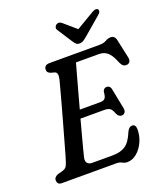

<svg xmlns="http://www.w3.org/2000/svg" viewBox="-164 -1020 994 1148"><g transform="rotate(-20 333.5 -446.0)"><path d="M382.5 0H36.5Q19.5 0 13 -8Q6.5 -16 6.5 -27.5Q6.5 -39 13.8 -46.8Q21 -54.5 32 -58.5L60.5 -66Q76 -70 85 -79Q94 -88 100.5 -109Q104 -118.5 113.5 -151.5Q123 -184.5 136.2 -232Q149.5 -279.5 164.5 -332.8Q179.5 -386 193.5 -437Q207.5 -488 218.2 -528Q229 -568 234 -587.5Q244 -630 222 -636.5L198.5 -643Q189.5 -646 183 -652.2Q176.5 -658.5 176.5 -669Q176.5 -700 212 -700H531.5Q556 -700 573.2 -710Q590.5 -720 607.5 -720Q634.5 -720 640.5 -686L665.5 -570.5Q669 -553 662.2 -543Q655.5 -533 643.5 -532Q629 -530 619 -538.5Q609 -547 600.5 -569Q581.5 -615 559.8 -632.2Q538 -649.5 507.5 -649.5H361.5Q354 -622.5 342 -579Q330 -535.5 315.5 -483Q301 -430.5 286.5 -376.5H418Q437.5 -376.5 446.8 -386.5Q456 -396.5 458 -428Q464.5 -449 482.5 -449Q495.5 -449 502 -441.8Q508.5 -434.5 510 -423.5L535.5 -294.5Q538.5 -275.5 530.5 -266.5Q522.5 -257.5 510.5 -257.5Q491 -257.5 481 -280.5Q470.5 -309 458 -316.8Q445.5 -324.5 422 -324.5H272Q257.5 -271 245 -224Q232.5 -177 223.8 -143.8Q215 -110.5 212.5 -99Q207.5 -77.5 216.5 -64.8Q225.5 -52 248.5 -52H378Q428.5 -52 459.8 -73.2Q491 -94.5 514 -152Q527.5 -180 546.5 -180Q570.5 -180 570.5 -147Q570.5 -106.5 553.5 -69Q536.5 -31.5 508.2 -7.8Q480 16 447 16Q431 16 417 8Q403 0 382.5 0ZM473 -776Q458.5 -763.5 447 -756Q435.5 -748.5 421.5 -748.5Q407 -748.5 399.5 -756Q392 -763.5 383.5 -776L322.5 -870.5Q316.5 -880 319.5 -889Q322.5 -898 329 -902.5Q345.5 -914 363.5 -900L443 -831.5L558.5 -900Q584 -914 594 -902.5Q598.5 -898 596.8 -889Q595 -880 583.5 -870.5Z"/></g></svg>

Font: Fraunces 9pt S100
Style: Italic
Weight: 400
Italic angle: -16°
Version: Version 1.000; ttfautohint (v1.8.3)